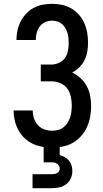

<svg xmlns="http://www.w3.org/2000/svg" viewBox="-20 -763 540 1003"><path d="M252 8Q226 8 200 3.5Q174 -1 150 -12.5Q126 -24 107 -42.5Q88 -61 75.5 -84.5Q63 -108 57 -133.5Q51 -159 51 -186H151Q151 -165 157.5 -145Q164 -125 178 -109.5Q192 -94 212 -87Q232 -80 252 -80Q268 -80 283.5 -84Q299 -88 311.5 -98Q324 -108 332.5 -121Q341 -134 346 -149Q351 -164 353 -180Q355 -196 355 -211Q355 -235 350 -258Q345 -281 331.5 -300Q318 -319 295.5 -328.5Q273 -338 250 -338H193V-426H250Q270 -426 289 -435Q308 -444 319.5 -460.5Q331 -477 335 -497.5Q339 -518 339 -538Q339 -552 337.5 -565.5Q336 -579 332 -592Q328 -605 321 -617Q314 -629 303.5 -638Q293 -647 279.5 -651Q266 -655 253 -655Q234 -655 216.5 -647.5Q199 -640 188 -625.5Q177 -611 172 -592.5Q167 -574 167 -555V-554H66V-556Q66 -581 71.5 -605.5Q77 -630 88.5 -652Q100 -674 117.5 -692.5Q135 -711 157 -722.5Q179 -734 203.5 -738.5Q228 -743 253 -743Q279 -743 304.5 -737.5Q330 -732 352.5 -719Q375 -706 392.5 -686Q410 -666 420.5 -642Q431 -618 435.5 -592Q440 -566 440 -540Q440 -517 436 -493.5Q432 -470 421.5 -449Q411 -428 394.5 -411.5Q378 -395 357 -384Q382 -372 401.5 -354Q421 -336 433.5 -312.5Q446 -289 451 -262.5Q456 -236 456 -209Q456 -181 451 -153Q446 -125 434.5 -99.5Q423 -74 404 -52.5Q385 -31 360.5 -17Q336 -3 308 2.5Q280 8 252 8ZM150 220V147H250Q257 147 264 146Q271 145 277.5 141.5Q284 138 288 132Q292 126 292 119Q292 111 288.5 104Q285 97 278.5 92.5Q272 88 265 86.5Q258 85 250 85H208V-80H292V47Q306 51 318.5 58Q331 65 340.5 76.5Q350 88 354 102Q358 116 358 131Q358 151 349.5 169.5Q341 188 325 200Q309 212 289.5 216Q270 220 250 220Z"/></svg>

Font: Iosevka Custom Semibold
Style: Regular
Weight: 600
Designer: Belleve Invis
Foundry: Belleve Invis
Version: Version 27.0.2; ttfautohint (v1.8.4)